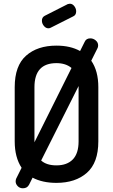

<svg xmlns="http://www.w3.org/2000/svg" viewBox="-20 -976 606 1031"><path d="M465 -770Q481 -770 494 -759Q507 -748 507 -732Q507 -723 503 -716L470 -650Q508 -595 508 -508V-217Q508 -102 446.5 -48Q385 6 283 6Q208 6 155 -22L136 16Q126 35 103 35Q86 35 75 23.5Q64 12 64 -2Q64 -10 67 -17L96 -75Q59 -131 59 -217V-508Q59 -623 120 -677Q181 -731 283 -731Q358 -731 410 -702L435 -752Q443 -770 465 -770ZM402 -217V-514L201 -114Q230 -88 283 -88Q340 -88 371 -120Q402 -152 402 -217ZM165 -212 364 -611Q333 -637 283 -637Q165 -637 165 -508ZM373 -888 252 -827Q246 -824 240 -824Q226 -824 215.5 -837Q205 -850 205 -865Q205 -883 220 -891L344 -954Q352 -956 355 -956Q369 -956 379 -943Q389 -930 389 -915Q389 -895 373 -888Z"/></svg>

Font: Dosis
Style: SemiBold
Weight: 600
Designer: Edgar Tolentino, Pablo Impallari, Igino Marini
Foundry: Edgar Tolentino, Pablo Impallari, Igino Marini
Version: Version 1.007